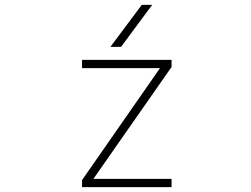

<svg xmlns="http://www.w3.org/2000/svg" viewBox="-20 -772 1040 794"><path d="M480.5 -578.1H436.5L566.4 -752H609.4ZM366.2 -32.2H689.5V2H319.3V-27.3L641.6 -490.2H319.3V-524.4H689.5V-495.1Z"/></svg>

Font: Gen Shin Gothic Monospace ExtraLight
Style: Regular
Weight: 200
Designer: [Source Han Sans]
Ryoko NISHIZUKA  (kana & ideographs); Paul D. Hunt (Latin, Greek & Cyrillic); Wenlong ZHANG  (bopomofo
Version: Version 1.002.20150607